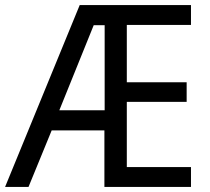

<svg xmlns="http://www.w3.org/2000/svg" viewBox="-21 -734 825 754"><path d="M729 0H389V-222H182L91 0H-1L292 -714H729V-636H477V-411H712V-334H477V-78H729ZM212 -301H390V-635H347Z"/></svg>

Font: Noto Sans Gujarati SemiCondensed
Style: Regular
Weight: 400
Width: 4
Designer: Jelle Bosma - Monotype Design Team, Universal Thirst
Foundry: Monotype Imaging Inc.
Version: Version 2.106; ttfautohint (v1.8.4.7-5d5b)